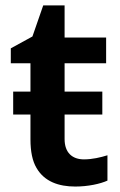

<svg xmlns="http://www.w3.org/2000/svg" viewBox="-20 -681 446 711"><path d="M92.8 -256.8V-165C92.8 -119.6 100.1 -84.5 115.2 -59.1C144.5 -8.3 197.8 9.8 258.8 9.8C305.7 9.8 351.1 0 377.9 -12.2V-106C352.5 -98.1 321.8 -90.8 291 -90.8C248 -90.8 219.2 -115.2 219.2 -166V-256.8H358.9V-341.8H219.2V-446.8H373V-542H219.2V-661.1H140.1L100.1 -545.9L20 -502V-446.8H92.8V-341.8H28.8V-256.8Z"/></svg>

Font: Noto Reveo Sans
Style: Regular
Weight: 600
Designer: Monotype Design Team
Foundry: Monotype Imaging Inc.
Version: Version 2.007